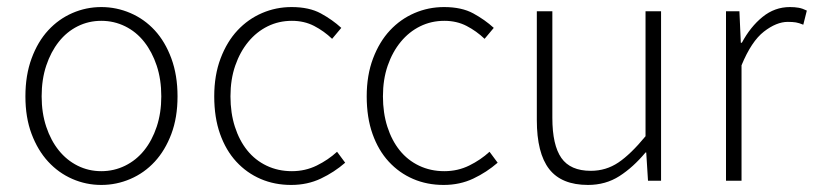

<svg xmlns="http://www.w3.org/2000/svg" viewBox="-20 -512 2306 544"><path d="M267 12Q224 12 185 -5Q146 -22 116.5 -54Q87 -86 69.5 -132.5Q52 -179 52 -239Q52 -299 69.5 -346.5Q87 -394 116.5 -426Q146 -458 185 -475Q224 -492 267 -492Q310 -492 349.5 -475Q389 -458 418.5 -426Q448 -394 465.5 -346.5Q483 -299 483 -239Q483 -179 465.5 -132.5Q448 -86 418.5 -54Q389 -22 349.5 -5Q310 12 267 12ZM267 -27Q303 -27 334.5 -42.5Q366 -58 388.5 -86Q411 -114 424 -153Q437 -192 437 -239Q437 -287 424 -326Q411 -365 388.5 -393.5Q366 -422 334.5 -437.5Q303 -453 267 -453Q231 -453 200 -437.5Q169 -422 146.5 -393.5Q124 -365 111 -326Q98 -287 98 -239Q98 -192 111 -153Q124 -114 146.5 -86Q169 -58 200 -42.5Q231 -27 267 -27Z M805 12Q758 12 718.5 -5Q679 -22 649.5 -54Q620 -86 603.5 -132.5Q587 -179 587 -239Q587 -299 605 -346.5Q623 -394 653 -426Q683 -458 722.5 -475Q762 -492 806 -492Q856 -492 889 -474Q922 -456 947 -433L921 -402Q898 -424 870 -438.5Q842 -453 807 -453Q770 -453 738.5 -437.5Q707 -422 683.5 -393.5Q660 -365 646.5 -326Q633 -287 633 -239Q633 -192 645.5 -153Q658 -114 680.5 -86Q703 -58 735.5 -42.5Q768 -27 807 -27Q845 -27 877.5 -43Q910 -59 935 -82L958 -51Q927 -24 889 -6Q851 12 805 12Z M1237 12Q1190 12 1150.5 -5Q1111 -22 1081.5 -54Q1052 -86 1035.5 -132.5Q1019 -179 1019 -239Q1019 -299 1037 -346.5Q1055 -394 1085 -426Q1115 -458 1154.5 -475Q1194 -492 1238 -492Q1288 -492 1321 -474Q1354 -456 1379 -433L1353 -402Q1330 -424 1302 -438.5Q1274 -453 1239 -453Q1202 -453 1170.5 -437.5Q1139 -422 1115.5 -393.5Q1092 -365 1078.5 -326Q1065 -287 1065 -239Q1065 -192 1077.5 -153Q1090 -114 1112.5 -86Q1135 -58 1167.5 -42.5Q1200 -27 1239 -27Q1277 -27 1309.5 -43Q1342 -59 1367 -82L1390 -51Q1359 -24 1321 -6Q1283 12 1237 12Z M1646 12Q1571 12 1536 -33Q1501 -78 1501 -172V-480H1545V-178Q1545 -101 1570.5 -64.5Q1596 -28 1654 -28Q1697 -28 1732 -51.5Q1767 -75 1809 -126V-480H1853V0H1816L1811 -80H1809Q1774 -38 1735 -13Q1696 12 1646 12Z M2037 0V-480H2075L2079 -391H2082Q2106 -436 2140.5 -464Q2175 -492 2218 -492Q2232 -492 2243 -490Q2254 -488 2266 -482L2256 -442Q2244 -447 2235 -448.5Q2226 -450 2212 -450Q2180 -450 2144.5 -422.5Q2109 -395 2081 -327V0Z"/></svg>

Font: hySource Sans Pro Light
Style: Regular
Weight: 300
Designer: Paul D. Hunt
Foundry: Adobe Systems Incorporated
Version: Version 2.021;PS 2.000;hotconv 1.0.86;makeotf.lib2.5.63406